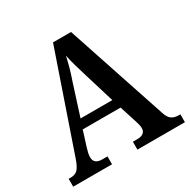

<svg xmlns="http://www.w3.org/2000/svg" viewBox="-160 -865 1005 1015"><g transform="rotate(-30 342.5 -357.0)"><path d="M3 0V-48H16Q42 -48 57.5 -62.5Q73 -77 89 -123L292 -714H402L605 -104Q615 -72 631.5 -60Q648 -48 675 -48H685V0H395V-48H422Q445 -48 458.5 -57.5Q472 -67 472 -88Q472 -99 468.5 -111.5Q465 -124 462 -134L429 -237H198L169 -145Q165 -133 161.5 -117.5Q158 -102 158 -90Q158 -48 209 -48H240V0ZM217 -293H411L355 -477Q343 -516 333 -551Q323 -586 316 -619Q309 -586 300 -553.5Q291 -521 278 -484Z"/></g></svg>

Font: Noto Serif Hebrew SemiCondensed SemiBold
Style: Regular
Weight: 600
Width: 4
Designer: Monotype Design Team
Foundry: Monotype Imaging Inc.
Version: Version 2.004; ttfautohint (v1.8.4.7-5d5b)